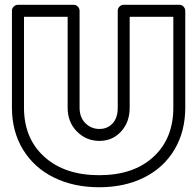

<svg xmlns="http://www.w3.org/2000/svg" viewBox="-20 -746 793 801"><path d="M29.8 -296.9V-701.2Q29.8 -711.9 37.8 -719Q45.9 -726.1 55.2 -726.1H287.1Q297.9 -726.1 304.9 -718.3Q312 -710.4 312 -701.2V-296.9Q312 -256.3 336.2 -232.2Q360.4 -208 395 -208Q428.2 -208 449.7 -231.2Q471.2 -254.4 471.2 -296.9V-701.2Q471.2 -711.9 479 -719Q486.8 -726.1 496.1 -726.1H728Q738.8 -726.1 745.8 -718.3Q752.9 -710.4 752.9 -701.2V-296.9Q752.9 -197.8 708 -122.1Q663.1 -46.4 581.5 -5.6Q500 35.2 394 35.2Q287.1 35.2 204.6 -5.6Q122.1 -46.4 75.9 -122.1Q29.8 -197.8 29.8 -296.9ZM80.1 -296.9Q80.1 -168.5 165 -91.8Q250 -15.1 394 -15.1Q537.1 -15.1 620.1 -91.6Q703.1 -168 703.1 -296.9V-675.8H521V-296.9Q521 -236.3 485.1 -197.3Q449.2 -158.2 395 -158.2Q339.8 -158.2 301 -197.3Q262.2 -236.3 262.2 -296.9V-675.8H80.1Z"/></svg>

Font: Trueno Black Outline
Style: Regular
Weight: 900
Width: 6
Designer: Julieta Ulanovsky
Foundry: Julieta Ulanovsky
Version: Version 3.001b | FøM Fix